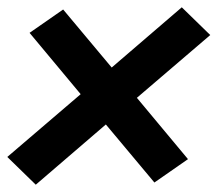

<svg xmlns="http://www.w3.org/2000/svg" viewBox="-48 -603 596 526"><path d="M50 -97 -28 -173 173 -345 33 -513 125 -577 258 -418 450 -583 528 -507 327 -335 467 -167 375 -103 242 -262Z"/></svg>

Font: Iosevka Curly Slab Heavy
Style: Italic
Weight: 900
Italic angle: -9°
Monospace: yes
Designer: Belleve Invis
Foundry: Belleve Invis
Version: Version 22.1.2; ttfautohint (v1.8.4)